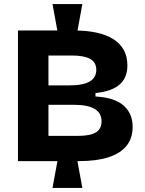

<svg xmlns="http://www.w3.org/2000/svg" viewBox="-20 -804 720 951"><path d="M266 -642 240 -784H388L362 -642ZM240 127 266 -14H362L388 127ZM69 -6V-653H348Q409 -653 457.5 -642.5Q506 -632 540 -611Q574 -590 592.5 -557.5Q611 -525 611 -479Q611 -441 595 -412.5Q579 -384 544 -366.5Q509 -349 453 -343V-326Q547 -321 592 -281.5Q637 -242 637 -176Q637 -119 606.5 -81.5Q576 -44 517 -25Q458 -6 372 -6ZM220 -131H367Q426 -131 454.5 -148Q483 -165 483 -203Q483 -244 449 -264.5Q415 -285 344 -285H220ZM220 -381H322Q392 -381 424.5 -400.5Q457 -420 457 -458Q457 -495 427 -512Q397 -529 336 -529H220Z"/></svg>

Font: Bricolage Grotesque ExtraBold
Style: Regular
Weight: 800
Designer: Mathieu Triay
Foundry: Atelier Triay
Version: Version 1.001;gftools[0.9.33.dev8+g029e19f]